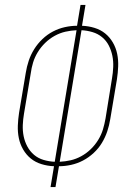

<svg xmlns="http://www.w3.org/2000/svg" viewBox="-20 -755 540 775"><path d="M184 0 198 -84Q172 -85 147.5 -92.5Q123 -100 104.5 -115Q86 -130 73.5 -151.5Q61 -173 56 -197.5Q51 -222 52 -248Q53 -274 57 -300L84 -461Q88 -486 96 -510Q104 -534 118 -556.5Q132 -579 151.5 -597.5Q171 -616 194 -628Q217 -640 242 -645.5Q267 -651 291 -651L305 -735H325L311 -651Q337 -650 361.5 -642.5Q386 -635 404.5 -620Q423 -605 435.5 -583.5Q448 -562 453 -537.5Q458 -513 457 -487Q456 -461 452 -435L425 -274Q421 -249 413 -225Q405 -201 391.5 -178.5Q378 -156 358 -137.5Q338 -119 315 -107Q292 -95 267 -89.5Q242 -84 218 -84L204 0ZM201 -102 289 -633Q266 -632 244 -627Q222 -622 201 -610.5Q180 -599 162.5 -582Q145 -565 132.5 -544.5Q120 -524 113.5 -502.5Q107 -481 104 -458L77 -297Q73 -274 72 -250.5Q71 -227 75.5 -205Q80 -183 90.5 -163.5Q101 -144 117.5 -130Q134 -116 156 -109.5Q178 -103 201 -102ZM221 -102Q243 -103 265 -108Q287 -113 308 -124.5Q329 -136 346.5 -153Q364 -170 376.5 -190.5Q389 -211 395.5 -232.5Q402 -254 406 -277L432 -438Q436 -461 437 -484.5Q438 -508 433.5 -530Q429 -552 419 -571.5Q409 -591 392 -605Q375 -619 353 -625.5Q331 -632 309 -633Z"/></svg>

Font: Iosevka Term Curly Thin
Style: Italic
Weight: 100
Italic angle: -9°
Designer: Belleve Invis
Foundry: Belleve Invis
Version: Version 32.3.0